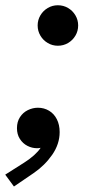

<svg xmlns="http://www.w3.org/2000/svg" viewBox="-46 -548 346 720"><path d="M95.2 -452.6Q95.2 -473.1 105.5 -490.5Q115.7 -507.8 133.1 -518.1Q150.4 -528.3 170.9 -528.3Q191.9 -528.3 209.2 -518.1Q226.6 -507.8 236.8 -490.5Q247.1 -473.1 247.1 -452.6Q247.1 -431.6 236.8 -414.3Q226.6 -397 209.2 -386.7Q191.9 -376.5 170.9 -376.5Q150.4 -376.5 133.1 -386.7Q115.7 -397 105.5 -414.3Q95.2 -431.6 95.2 -452.6ZM-26.4 106.9 44.4 62Q87.9 34.2 106.4 6.3Q100.6 7.8 92.8 7.8Q74.2 7.8 56.9 -1Q39.6 -9.8 28.6 -26.9Q17.6 -43.9 17.6 -67.4Q17.6 -91.3 28.8 -108.6Q40 -126 58.3 -135Q76.7 -144 96.2 -144Q119.1 -144 137.9 -132.8Q156.7 -121.6 167.2 -100.8Q177.7 -80.1 177.7 -52.7Q177.7 -7.8 149.7 32.5Q121.6 72.8 80.1 101.1L6.3 151.4Z"/></svg>

Font: Reddit Sans Fudge SmBold Italic
Style: Regular
Weight: 600
Italic angle: -11.25°
Designer: Stephen Hutchings
Version: Version 1.013